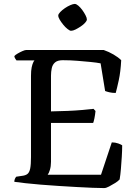

<svg xmlns="http://www.w3.org/2000/svg" viewBox="-20 -959 706 979"><path d="M511 0Q488 0 451 -1.5Q414 -3 369 -5.5Q324 -8 277.5 -11Q231 -14 187.5 -17.5Q144 -21 109 -25Q74 -29 53 -32Q53 -40 56 -47Q59 -54 63 -58L90 -62Q110 -64 120 -72Q130 -80 134 -100Q138 -120 138 -158V-572Q138 -599 141.5 -615.5Q145 -632 149.5 -641Q154 -650 156 -651H64Q61 -655 57.5 -660.5Q54 -666 53 -673Q58 -679 70 -686Q82 -693 94.5 -698.5Q107 -704 113 -704H509Q535 -695 559 -681Q583 -667 598 -652Q595 -593 585.5 -549.5Q576 -506 570 -485Q552 -485 537.5 -488.5Q523 -492 516 -495L493 -636Q473 -640 442 -643Q411 -646 374.5 -649Q338 -652 300 -652Q274 -652 261 -641Q248 -630 244 -611.5Q240 -593 240 -573V-391Q286 -392 324.5 -393.5Q363 -395 396.5 -398Q430 -401 457 -404L467 -393Q465 -373 461.5 -356Q458 -339 455 -332H240V-134Q240 -111 234.5 -93Q229 -75 223 -68H495L550 -233Q568 -233 583 -227.5Q598 -222 603 -218Q603 -191 601 -159.5Q599 -128 596.5 -97.5Q594 -67 590 -44Q582 -35 566.5 -25.5Q551 -16 536 -8Q521 0 511 0ZM342 -802Q336 -802 324.5 -811Q313 -820 302.5 -833Q292 -846 284.5 -858.5Q277 -871 277 -880Q277 -887 287 -897.5Q297 -908 311 -917.5Q325 -927 339 -933Q353 -939 361 -939Q369 -939 379.5 -930Q390 -921 399.5 -908Q409 -895 416 -881.5Q423 -868 423 -860Q423 -853 414 -843Q405 -833 391.5 -824Q378 -815 365 -808.5Q352 -802 342 -802Z"/></svg>

Font: Texturina 12pt
Style: Regular
Weight: 400
Designer: Guillermo Torres Carreño
Foundry: Omnibus-Type
Version: Version 1.002